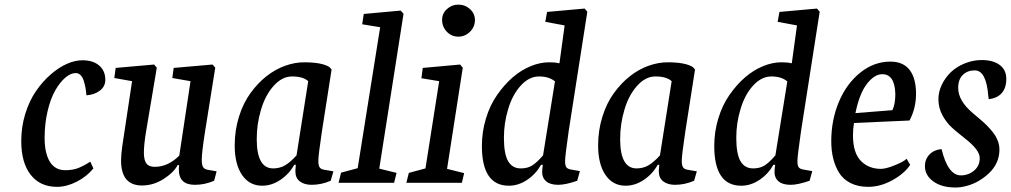

<svg xmlns="http://www.w3.org/2000/svg" viewBox="-20 -794 4391 834"><path d="M263.7 -54.7Q294.9 -54.7 318.4 -63.5Q341.8 -72.3 372.1 -91.8L385.7 -62.5Q357.4 -27.3 313.5 -4.9Q269.5 17.6 227.5 17.6Q154.3 17.6 113.3 -34.7Q72.3 -86.9 72.3 -181.6Q72.3 -242.7 89.8 -299.6Q107.4 -356.4 136.7 -398.9Q165 -439.9 200.4 -470.7Q235.8 -501.5 271.5 -517.1Q306.6 -532.2 337.9 -532.2Q384.3 -532.2 410.9 -509.3Q437.5 -486.3 437.5 -447.3Q437.5 -418.9 414.6 -400.9Q391.6 -382.8 355.5 -379.9Q352.5 -416.5 343.8 -442.9Q333 -476.6 308.6 -476.6Q286.6 -476.6 263.4 -456.5Q240.2 -436.5 219.7 -400.9Q199.2 -364.7 186.5 -310.1Q173.8 -255.4 173.8 -195.3Q173.8 -128.9 196.3 -91.8Q218.8 -54.7 263.7 -54.7Z M920.9 -49.8 910.2 -8.8Q869.1 8.8 827.1 8.8Q791.5 8.8 774.2 -7.6Q756.8 -23.9 756.8 -58.6Q756.8 -68.4 757.8 -77.1H752Q733.9 -43.9 689.9 -16.1Q646 11.7 596.7 11.7Q505.9 11.7 505.9 -96.7Q505.9 -120.6 510.7 -156.2L553.7 -441.4L476.6 -455.1L482.4 -499L649.4 -513.7L661.1 -500L614.3 -221.7Q605 -164.6 605 -131.8Q605 -98.6 615.7 -84Q626.5 -69.3 652.3 -69.3Q710 -69.3 758.8 -118.2L807.6 -441.4L728.5 -455.1L734.4 -499L903.3 -513.7L915 -500L870.1 -218.8Q856.4 -130.4 856.4 -100.6Q856.4 -77.6 862.1 -68.4Q867.7 -59.1 881.8 -56.6Z M1428.2 -49.8 1416.5 -8.8Q1375.5 8.8 1333.5 8.8Q1302.2 8.8 1282.7 -5.9Q1263.2 -20.5 1263.2 -48.8V-55.7L1265.1 -78.1H1258.3Q1235.8 -38.1 1198 -12.7Q1160.2 12.7 1118.7 12.7Q1063.5 12.7 1031.5 -33.9Q999.5 -80.6 999.5 -162.1Q999.5 -228 1018.1 -287.4Q1036.6 -346.7 1068.4 -390.1Q1131.8 -477.1 1219.7 -508.8Q1261.7 -523.4 1301.3 -523.4Q1377.9 -523.4 1410.6 -502.9L1420.4 -492.2L1378.4 -223.6Q1362.8 -120.1 1362.8 -95.7Q1362.8 -75.7 1368.2 -67.4Q1373.5 -59.1 1388.2 -56.6ZM1318.8 -441.4Q1296.9 -461.9 1248.5 -461.9Q1205.1 -461.9 1168.5 -420.9Q1131.8 -379.9 1113.3 -315.9Q1095.2 -255.4 1095.2 -189.5Q1095.2 -62.5 1166.5 -62.5Q1195.8 -62.5 1218.8 -76.2Q1241.7 -89.8 1268.1 -119.1Z M1533.7 -63.5 1631.3 -675.8 1553.2 -688.5 1560.1 -733.4 1720.2 -748 1732.9 -734.4 1627.4 -61.5 1702.6 -43 1691.9 0H1450.7L1461.4 -43.9Z M2043 -707Q2043 -677.2 2021.5 -656Q2000 -634.8 1970.7 -634.8Q1941.4 -634.8 1920.9 -656.2Q1900.4 -677.7 1900.4 -708Q1900.4 -735.4 1921.4 -754.6Q1942.4 -773.9 1970.7 -773.9Q2000.5 -773.9 2021.7 -754.4Q2043 -734.9 2043 -707ZM1828.1 -62.5 1887.7 -441.4 1810.5 -454.1 1816.4 -499 1978.5 -513.7 1990.2 -500 1921.9 -60.5 1996.1 -42 1986.3 0H1745.1L1755.9 -43Z M2499 -50.8 2487.3 -8.8Q2436.5 8.8 2405.3 8.8Q2371.1 8.8 2353.5 -5.4Q2335.9 -19.5 2335 -43.9Q2335 -57.6 2337.9 -78.1H2330.1Q2307.6 -38.1 2269.8 -12.7Q2231.9 12.7 2190.4 12.7Q2073.2 12.7 2073.2 -160.2Q2073.2 -221.2 2090.8 -279.3Q2108.4 -337.4 2139.2 -381.3Q2203.1 -473.1 2285.6 -506.8Q2326.2 -523.4 2365.2 -523.4Q2393.1 -523.4 2406.2 -519.5H2410.2L2432.6 -683.6L2348.6 -699.2L2356.4 -742.2L2519.5 -756.8L2531.2 -743.2L2450.2 -224.6Q2434.6 -115.2 2434.6 -94.7Q2434.6 -75.2 2439.9 -67.6Q2445.3 -60.1 2460 -57.6ZM2390.6 -440.4Q2365.2 -461.9 2321.3 -461.9Q2277.8 -461.9 2241.5 -421.6Q2205.1 -381.3 2187 -318.8Q2168.9 -259.8 2168.9 -195.3Q2168.9 -126 2187 -94.2Q2205.1 -62.5 2242.2 -62.5Q2271.5 -62.5 2291.7 -75.2Q2312 -87.9 2338.9 -119.1Z M3006.8 -49.8 2995.1 -8.8Q2954.1 8.8 2912.1 8.8Q2880.9 8.8 2861.3 -5.9Q2841.8 -20.5 2841.8 -48.8V-55.7L2843.8 -78.1H2836.9Q2814.5 -38.1 2776.6 -12.7Q2738.8 12.7 2697.3 12.7Q2642.1 12.7 2610.1 -33.9Q2578.1 -80.6 2578.1 -162.1Q2578.1 -228 2596.7 -287.4Q2615.2 -346.7 2647 -390.1Q2710.4 -477.1 2798.3 -508.8Q2840.3 -523.4 2879.9 -523.4Q2956.5 -523.4 2989.3 -502.9L2999 -492.2L2957 -223.6Q2941.4 -120.1 2941.4 -95.7Q2941.4 -75.7 2946.8 -67.4Q2952.1 -59.1 2966.8 -56.6ZM2897.5 -441.4Q2875.5 -461.9 2827.1 -461.9Q2783.7 -461.9 2747.1 -420.9Q2710.4 -379.9 2691.9 -315.9Q2673.8 -255.4 2673.8 -189.5Q2673.8 -62.5 2745.1 -62.5Q2774.4 -62.5 2797.4 -76.2Q2820.3 -89.8 2846.7 -119.1Z M3508.3 -50.8 3496.6 -8.8Q3445.8 8.8 3414.6 8.8Q3380.4 8.8 3362.8 -5.4Q3345.2 -19.5 3344.2 -43.9Q3344.2 -57.6 3347.2 -78.1H3339.4Q3316.9 -38.1 3279.1 -12.7Q3241.2 12.7 3199.7 12.7Q3082.5 12.7 3082.5 -160.2Q3082.5 -221.2 3100.1 -279.3Q3117.7 -337.4 3148.4 -381.3Q3212.4 -473.1 3294.9 -506.8Q3335.4 -523.4 3374.5 -523.4Q3402.3 -523.4 3415.5 -519.5H3419.4L3441.9 -683.6L3357.9 -699.2L3365.7 -742.2L3528.8 -756.8L3540.5 -743.2L3459.5 -224.6Q3443.8 -115.2 3443.8 -94.7Q3443.8 -75.2 3449.2 -67.6Q3454.6 -60.1 3469.2 -57.6ZM3399.9 -440.4Q3374.5 -461.9 3330.6 -461.9Q3287.1 -461.9 3250.7 -421.6Q3214.4 -381.3 3196.3 -318.8Q3178.2 -259.8 3178.2 -195.3Q3178.2 -126 3196.3 -94.2Q3214.4 -62.5 3251.5 -62.5Q3280.8 -62.5 3301 -75.2Q3321.3 -87.9 3348.1 -119.1Z M3856.4 -315.4Q3869.1 -341.8 3869.1 -385.7Q3866.7 -471.7 3812.5 -471.7Q3778.3 -471.7 3746.1 -430.2Q3713.4 -388.7 3695.8 -302.7ZM3930.7 -270.5 3689.5 -259.8Q3685.1 -234.4 3685.1 -206.1Q3685.1 -129.4 3720.2 -94.2Q3753.9 -60.5 3806.6 -60.5Q3828.1 -60.5 3867.4 -76.4Q3906.7 -92.3 3918 -104.5L3933.6 -78.1Q3909.7 -41 3857.2 -11.7Q3804.7 17.6 3751 17.6Q3707 17.6 3674.6 1.2Q3642.1 -15.1 3624 -44.9Q3590.8 -99.6 3590.8 -180.7Q3590.8 -272.9 3624 -351.8Q3657.2 -430.7 3716.8 -478.5Q3776.4 -526.4 3847.7 -526.4Q3903.3 -526.4 3931.2 -490.2Q3959 -454.1 3959 -386.7Q3959 -323.7 3930.7 -270.5Z M4351.1 -451.2Q4351.1 -412.1 4331.3 -389.6Q4311.5 -367.2 4274.9 -363.3L4272.9 -377Q4264.2 -488.3 4214.4 -488.3Q4182.1 -488.3 4162.1 -468.5Q4142.1 -448.7 4142.1 -412.1Q4142.1 -356.4 4205.6 -302.7Q4209 -299.8 4220.2 -290.3Q4231.4 -280.8 4236.1 -276.9Q4240.7 -272.9 4250.5 -264.4Q4260.3 -255.9 4265.6 -250.2Q4271 -244.6 4278.3 -236.8Q4285.6 -229 4291.5 -221.2Q4297.4 -213.4 4302.7 -205.6Q4321.3 -175.8 4321.3 -144.5Q4321.3 -85.4 4276.4 -42Q4232.9 -1 4180.2 13.2Q4153.8 20.5 4130.4 20.5Q4070.3 20.5 4033.9 -6.1Q3997.6 -32.7 3997.6 -72.3Q3997.6 -102.1 4017.1 -122.6Q4036.6 -143.1 4069.8 -146.5Q4097.7 -32.2 4153.8 -32.2Q4186.5 -32.2 4211.2 -53Q4235.8 -73.7 4235.8 -107.4Q4235.8 -142.6 4172.4 -191.9Q4124.5 -229.5 4106.4 -248Q4087.4 -268.6 4074.7 -291.5Q4056.2 -324.7 4056.2 -363.3Q4056.2 -394.5 4070.8 -425.5Q4085.4 -456.5 4110.8 -481Q4136.2 -504.9 4171.6 -519Q4207 -533.2 4244.6 -533.2Q4293.5 -533.2 4322.3 -512Q4351.1 -490.7 4351.1 -451.2Z"/></svg>

Font: Neuton
Style: Italic
Weight: 400
Italic angle: -9°
Designer: Brian M Zick
Version: Version 1.32